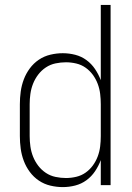

<svg xmlns="http://www.w3.org/2000/svg" viewBox="-20 -755 540 783"><path d="M236 8Q211 8 185.5 2Q160 -4 138.5 -18.5Q117 -33 101.5 -54Q86 -75 77 -99Q68 -123 64.5 -148.5Q61 -174 61 -200V-330Q61 -356 64.5 -381.5Q68 -407 77 -431Q86 -455 101.5 -476Q117 -497 138.5 -511.5Q160 -526 185.5 -532Q211 -538 236 -538Q262 -538 287 -531.5Q312 -525 332.5 -510Q353 -495 367.5 -473.5Q382 -452 391 -428V-735H431V0H391V-102Q382 -78 367.5 -56.5Q353 -35 332.5 -20Q312 -5 287 1.5Q262 8 236 8ZM249 -29Q270 -29 291 -34Q312 -39 329 -51Q346 -63 358.5 -80Q371 -97 378.5 -117Q386 -137 388.5 -158Q391 -179 391 -200V-330Q391 -351 388.5 -372Q386 -393 378.5 -413Q371 -433 358.5 -450Q346 -467 329 -479Q312 -491 291 -496Q270 -501 249 -501Q228 -501 206.5 -496.5Q185 -492 167 -480Q149 -468 136 -451Q123 -434 115 -414Q107 -394 104 -372.5Q101 -351 101 -330V-200Q101 -179 104 -157.5Q107 -136 115 -116Q123 -96 136 -79Q149 -62 167 -50Q185 -38 206.5 -33.5Q228 -29 249 -29Z"/></svg>

Font: iosevka_custom_sans_ss08 XLt
Style: Regular
Weight: 200
Designer: Belleve Invis
Foundry: Belleve Invis
Version: Version 10.3.0; ttfautohint (v1.8.3)